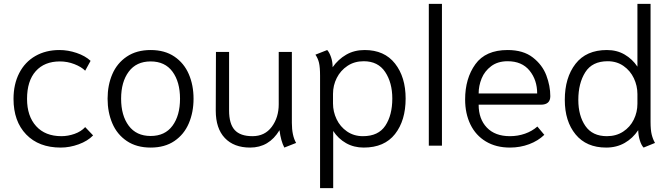

<svg xmlns="http://www.w3.org/2000/svg" viewBox="-20 -754 3461 994"><path d="M50 -242Q50 -318 79.5 -375.5Q109 -433 163 -464Q217 -495 288 -495Q332 -495 376.5 -480Q421 -465 449 -439L421 -388Q401 -408 365 -422Q329 -436 290 -436Q210 -436 165 -385.5Q120 -335 120 -242Q120 -153 167 -101Q214 -49 298 -49Q332 -49 366 -61Q400 -73 421 -96L462 -53Q434 -24 387.5 -7Q341 10 294 10Q181 10 115.5 -58Q50 -126 50 -242Z M537 -243Q537 -313 561.5 -370Q586 -427 636.5 -461Q687 -495 760 -495Q833 -495 883 -461Q933 -427 957.5 -370Q982 -313 982 -243Q982 -173 957.5 -115.5Q933 -58 883 -24Q833 10 760 10Q687 10 636.5 -24Q586 -58 561.5 -115.5Q537 -173 537 -243ZM912 -243Q912 -330 873 -383Q834 -436 760 -436Q686 -436 646.5 -383Q607 -330 607 -243Q607 -156 646.5 -103Q686 -50 760 -50Q834 -50 873 -103Q912 -156 912 -243Z M1097 -181 1098 -485H1166V-182Q1166 -113 1195 -81Q1224 -49 1287 -49Q1351 -49 1387 -97.5Q1423 -146 1423 -214V-485H1491V-118Q1491 -52 1513 -14L1452 10Q1434 -24 1427 -80Q1373 10 1275 10Q1191 10 1144 -39.5Q1097 -89 1097 -181Z M1637 -362Q1637 -406 1631.5 -429Q1626 -452 1613 -471L1674 -495Q1685 -483 1693.5 -459Q1702 -435 1702 -406Q1731 -447 1772.5 -471Q1814 -495 1868 -495Q1970 -495 2025 -425Q2080 -355 2080 -244Q2080 -130 2025 -60Q1970 10 1863 10Q1812 10 1771.5 -13Q1731 -36 1705 -76V220H1637ZM2011 -244Q2011 -326 1974 -381.5Q1937 -437 1863 -437Q1815 -437 1779 -413Q1743 -389 1723.5 -350.5Q1704 -312 1704 -268V-218Q1704 -176 1722.5 -137Q1741 -98 1776.5 -73.5Q1812 -49 1859 -49Q1939 -49 1975 -103.5Q2011 -158 2011 -244Z M2200 -734H2268V0H2200Z M2388 -239Q2388 -348 2441 -421.5Q2494 -495 2608 -495Q2689 -495 2738.5 -456.5Q2788 -418 2808.5 -363.5Q2829 -309 2829 -256Q2829 -212 2780 -212H2458Q2458 -138 2500.5 -93.5Q2543 -49 2620 -49Q2661 -49 2698 -62Q2735 -75 2762 -99L2798 -56Q2766 -25 2719.5 -7.5Q2673 10 2620 10Q2548 10 2495.5 -21.5Q2443 -53 2415.5 -109.5Q2388 -166 2388 -239ZM2761 -270Q2761 -340 2721.5 -388.5Q2682 -437 2608 -437Q2557 -437 2523 -411.5Q2489 -386 2473.5 -348Q2458 -310 2458 -270Z M3284 -80Q3256 -38 3214 -14Q3172 10 3118 10Q3016 10 2960 -58Q2904 -126 2904 -237Q2904 -352 2959.5 -423.5Q3015 -495 3122 -495Q3174 -495 3214 -471.5Q3254 -448 3280 -409V-734H3348V-123Q3348 -81 3354 -57Q3360 -33 3371 -14L3312 10Q3301 -1 3293 -25.5Q3285 -50 3284 -80ZM3280 -217V-267Q3280 -310 3261.5 -349Q3243 -388 3208 -412.5Q3173 -437 3126 -437Q3046 -437 3010 -380Q2974 -323 2974 -237Q2974 -155 3010.5 -102Q3047 -49 3122 -49Q3170 -49 3206 -72.5Q3242 -96 3261 -134.5Q3280 -173 3280 -217Z"/></svg>

Font: Niramit Light
Style: Regular
Weight: 300
Designer: Katatrad Aksorn Co.,Ltd.
Foundry: Cadson Demak Co.,Ltd.
Version: Version 1.000; ttfautohint (v1.6)